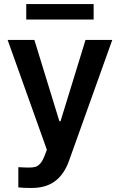

<svg xmlns="http://www.w3.org/2000/svg" viewBox="-20 -727 592 946"><path d="M70.3 196.3V96.7Q101.6 98.6 123 98.6Q141.6 98.6 154.1 95.2Q166.5 91.8 178.2 78.9Q189.9 65.9 200.2 39.1L210.9 10.7L17.6 -530.3H149.4L272.5 -129.9H278.3L401.4 -530.3H533.2L320.3 64.5Q296.9 130.9 252 165Q207 199.2 134.8 199.2Q93.8 199.2 70.3 196.3ZM441.4 -630.9H109.4V-707H441.4Z"/></svg>

Font: Pretendard GOV SemiBold
Style: Regular
Weight: 600
Designer: Base glyphs from Inter by Rasmus Andersson; Hangeul glyphs from Noto Sans CJK(Source Han Sans) by Jang Soo-young and Kan
Foundry: Kil Hyung-jin
Version: Version 1.309